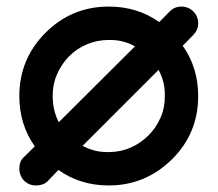

<svg xmlns="http://www.w3.org/2000/svg" viewBox="-20 -567 665 587"><path d="M497.6 -530.8Q512.7 -546.9 534.7 -546.9Q545.4 -546.9 554.7 -543Q564 -539.1 570.8 -532.2Q578.1 -525.4 582 -515.6Q585.9 -506.3 585.9 -496.1Q585.9 -475.6 571.3 -460.4L538.6 -427.2Q585.9 -360.4 585.9 -273.4Q585.9 -159.2 505.9 -80.1Q424.8 0 312.5 0Q225.1 0 158.7 -47.4L124.5 -11.7Q111.3 0 89.8 0Q79.1 0 69.8 -3.9Q60.5 -7.8 53.7 -14.6Q46.9 -21.5 43 -31.2Q39.1 -40.5 39.1 -50.8Q39.1 -61.5 42 -70.3Q44.9 -79.1 52.7 -86.4L86.4 -119.6Q39.1 -186 39.1 -273.4Q39.1 -386.7 119.1 -466.8Q199.2 -546.9 312.5 -546.9Q400.4 -546.9 466.8 -499.5ZM232.4 -121.1Q251 -111.3 270.5 -106.4Q290 -101.6 312.5 -102.1Q348.1 -102.1 379.4 -115.7Q410.2 -129.4 433.6 -152.8Q457 -175.8 470.7 -207Q484.4 -238.3 483.9 -273.4Q484.4 -295.9 479.5 -315.4Q474.6 -335 464.8 -353.5ZM392.6 -425.3Q374.5 -435.5 354.5 -440.4Q334.5 -445.3 312.5 -444.8Q276.4 -444.8 245.1 -431.2Q213.9 -418 190.9 -394.5Q168 -371.1 154.3 -339.8Q140.6 -308.6 141.1 -273.4Q141.1 -229 159.7 -193.4Z"/></svg>

Font: Comfortaa
Style: Bold
Weight: 700
Designer: Johan Aakerlund
Foundry: Johan Aakerlund
Version: Version 2.001; ttfautohint (v1.4.1)